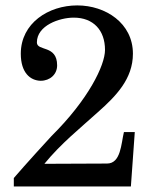

<svg xmlns="http://www.w3.org/2000/svg" viewBox="-20 -675 569 699"><path d="M362.3 -493.2C362.3 -437.5 302.2 -313 167.5 -179.7C157.2 -168.9 71.3 -74.7 30.3 -26.9V3.9H456.5L470.7 -194.3H431.2C420.9 -152.3 420.4 -79.6 369.6 -79.6L141.6 -78.6C201.7 -152.3 269.5 -206.1 336.9 -267.1C402.3 -325.2 463.9 -387.7 463.9 -479.5C463.9 -590.8 364.3 -655.3 261.2 -655.3C156.7 -655.3 55.7 -590.8 55.7 -479.5C55.7 -410.6 89.8 -381.8 127.9 -380.9C162.1 -380.9 188 -404.3 188 -437C188 -512.7 114.3 -487.3 114.3 -520.5C114.3 -582.5 196.8 -610.8 248.5 -610.8C320.3 -610.8 362.3 -564.5 362.3 -493.2Z"/></svg>

Font: MusGlyphs-Text
Style: Regular
Weight: 400
Version: Version 2.1.1